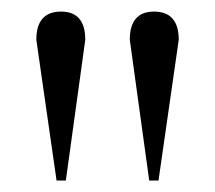

<svg xmlns="http://www.w3.org/2000/svg" viewBox="-20 -734 373 333"><path d="M290 -665 254.9 -420.9H238.8L205.1 -665Q205.1 -713.9 247.1 -713.9Q290 -713.9 290 -665ZM127.9 -665 94.2 -420.9H78.1L43 -665Q43 -713.9 85.9 -713.9Q127.9 -713.9 127.9 -665Z"/></svg>

Font: Charis
Style: Regular
Weight: 400
Designer: Walt Agee, Miriam Martin, Annie Olsen, Victor Gaultney, Lorna Priest, Alan Ward, Bob Hallissy, Martin Hosken, Sharon Cor
Foundry: SIL Global
Version: Version 7.000